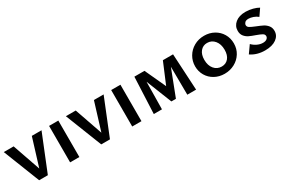

<svg xmlns="http://www.w3.org/2000/svg" viewBox="76 -1316 3211 2158"><g transform="rotate(-30 1682.0 -236.5)"><path d="M503 -473 312 0H199L13 -473H141L266 -113L377 -473Z M601 -473H721V0H601Z M1309 -473 1118 0H1005L819 -473H947L1072 -113L1183 -473Z M1407 -473H1527V0H1407Z M2122 0 2119 -364 1988 -24H1929L1798 -355L1793 0H1687L1708 -473H1839L1964 -202L2078 -473H2210L2236 0Z M2357 -231Q2357 -299 2390.5 -356Q2424 -413 2483 -446.5Q2542 -480 2615 -480Q2685 -480 2742 -448.5Q2799 -417 2831.5 -362Q2864 -307 2864 -239Q2864 -168 2829 -112Q2794 -56 2735 -24.5Q2676 7 2605 7Q2535 7 2478 -24.5Q2421 -56 2389 -110.5Q2357 -165 2357 -231ZM2738 -228Q2738 -302 2700.5 -347.5Q2663 -393 2604 -393Q2550 -393 2516.5 -352.5Q2483 -312 2483 -243Q2483 -169 2520.5 -124.5Q2558 -80 2617 -80Q2672 -80 2705 -119.5Q2738 -159 2738 -228Z M3125 -194Q3078 -210 3046.5 -225Q3015 -240 2993 -267.5Q2971 -295 2971 -337Q2971 -400 3020 -440Q3069 -480 3152 -480Q3200 -480 3246 -467.5Q3292 -455 3320 -438L3261 -352Q3236 -373 3203 -384.5Q3170 -396 3143 -396Q3110 -396 3095.5 -380.5Q3081 -365 3081 -348Q3081 -326 3103 -312.5Q3125 -299 3175 -279Q3224 -260 3255 -244Q3286 -228 3308 -200.5Q3330 -173 3330 -132Q3330 -70 3276.5 -31.5Q3223 7 3130 7Q3025 7 2947 -46L3015 -142Q3043 -113 3079.5 -96Q3116 -79 3151 -79Q3184 -79 3202 -93Q3220 -107 3220 -127Q3220 -150 3197.5 -163Q3175 -176 3125 -194Z"/></g></svg>

Font: Ysabeau SC
Style: Bold
Weight: 700
Designer: Christian Thalmann (Catharsis Fonts)
Version: Version 0.003